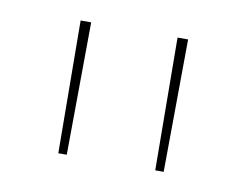

<svg xmlns="http://www.w3.org/2000/svg" viewBox="-42 -716 458 358"><g transform="rotate(10 187.0 -536.5)"><path d="M103 -411H87L85 -662H105ZM286.5 -411H270.5L268.5 -662H288.5Z"/></g></svg>

Font: Anek Latin Expanded Thin
Style: Regular
Weight: 250
Width: 7
Designer: Yesha Goshar
Foundry: Ek Type
Version: Version 1.003